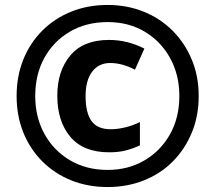

<svg xmlns="http://www.w3.org/2000/svg" viewBox="-20 -744 867 774"><path d="M414 10Q334 10 267 -17Q200 -44 150.5 -93.5Q101 -143 74 -210Q47 -277 47 -357Q47 -437 74 -504Q101 -571 150.5 -620.5Q200 -670 267 -697Q334 -724 414 -724Q492 -724 559 -697Q626 -670 675.5 -620.5Q725 -571 753 -504Q781 -437 781 -357Q781 -277 753.5 -210Q726 -143 677 -93.5Q628 -44 560.5 -17Q493 10 414 10ZM414 -59Q497 -59 562.5 -97.5Q628 -136 665.5 -203Q703 -270 703 -357Q703 -442 666 -509.5Q629 -577 564 -616Q499 -655 414 -655Q328 -655 262 -616.5Q196 -578 159 -511Q122 -444 122 -357Q122 -272 159 -204.5Q196 -137 262 -98Q328 -59 414 -59ZM420 -130Q316 -130 263.5 -192.5Q211 -255 211 -358Q211 -458 263.5 -520.5Q316 -583 419 -583Q458 -583 493.5 -574Q529 -565 562 -548L524 -463Q473 -490 424 -490Q378 -490 351.5 -455Q325 -420 325 -357Q325 -289 349 -256Q373 -223 426 -223Q454 -223 485 -230.5Q516 -238 544 -252V-158Q516 -145 487 -137.5Q458 -130 420 -130Z"/></svg>

Font: Noto Sans Thai Looped
Style: Bold
Weight: 700
Designer: Sasikarn Vongin, Ben Mitchell
Foundry: The Fontpad Ltd
Version: Version 1.001; ttfautohint (v1.8.4.7-5d5b)